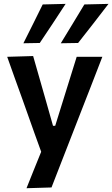

<svg xmlns="http://www.w3.org/2000/svg" viewBox="-20 -798 593 1014"><path d="M120 196Q139 148.5 158.5 99.8Q178 51 197.5 3.5Q180 -44.5 162.5 -93.2Q145 -142 128.5 -189L96.5 -279Q77 -332.5 57 -388.5Q37 -444.5 18 -498L155 -502Q171.5 -444.5 187.2 -389.5Q203 -334.5 219.5 -276.5L260 -133.5H271.5L316 -276.5Q333.5 -332.5 350.5 -387.2Q367.5 -442 385 -498H520.5Q505 -458 490.5 -420.5Q476 -383 458.5 -338Q441 -293 416.5 -230.5L362 -90.5Q325 4.5 299 71.2Q273 138 252 192ZM301 -569.5Q332 -620.5 363.5 -672Q395 -723.5 425.5 -774.5L553 -777.5Q512 -724 471.8 -672.2Q431.5 -620.5 392.5 -571ZM103.5 -569.5Q129.5 -621 154.8 -672Q180 -723 205.5 -774.5L326.5 -777.5Q291.5 -724 257.5 -672.2Q223.5 -620.5 190 -571Z"/></svg>

Font: Commissioner SemiBold
Style: Regular
Weight: 600
Designer: Kostas Bartsokas
Foundry: Kostas Bartsokas
Version: Version 1.000; ttfautohint (v1.8.3)